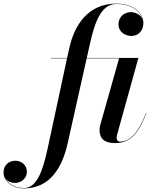

<svg xmlns="http://www.w3.org/2000/svg" viewBox="-208 -780 847 1060"><path d="M600 -155.5 598 -156C555.5 -43.5 506.5 2 454.5 2C442 2 436 -8 436 -18.5C436 -23.5 437 -30.5 438.5 -36.5L556 -460H271L289 -540C315.5 -660 352 -758 434 -758C524.5 -758 567.5 -714 578.5 -674.5C568 -699.5 539.5 -713 514 -713C477 -713 446 -685 446 -646C446 -602.5 484.5 -581.5 517 -581.5C555 -581.5 583.5 -609 583.5 -653.5C583.5 -695.5 543.5 -760 434 -760C279 -760 202 -642.5 174 -511.5L162.5 -460H73.5V-458H162L55 40C29 160 -4 258 -74.5 258C-126.5 258 -163.5 234 -179 204C-167 222 -145 230 -124.5 230C-89 230 -59.5 202 -59.5 169C-59.5 128 -93 107.5 -123 107.5C-158.5 107.5 -188.5 130.5 -188.5 173C-188.5 216 -145.5 260 -74.5 260C68 260 136 144 165.5 11.5L270.5 -458H449.5L345.5 -90C343 -82.5 341.5 -69.5 341.5 -64.5C341.5 -13 369 10 428.5 10C509 10 556 -40.5 600 -155.5Z"/></svg>

Font: Bodoni* 96pt Medium
Style: Italic
Weight: 500
Italic angle: -13°
Version: Version 2.3